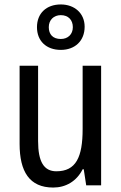

<svg xmlns="http://www.w3.org/2000/svg" viewBox="-20 -832 545 862"><path d="M253 -608C317 -608 360 -649 360 -712C360 -773 314 -812 253 -812C188 -812 146 -772 146 -710C146 -648 188 -608 253 -608ZM253 -657C217 -657 199 -678 199 -710C199 -742 221 -764 253 -764C287 -764 307 -742 307 -710C307 -678 285 -657 253 -657ZM434 -537H351V-253C351 -126 321 -63 233 -63C177 -63 151 -106 151 -199V-537H68V-186C68 -62 112 10 219 10C275 10 324 -18 351 -72H356L367 0H434Z"/></svg>

Font: Noto Sans Myanmar UI Condensed
Style: Regular
Weight: 400
Width: 3
Designer: Monotype Design Team
Foundry: Monotype Imaging Inc.
Version: Version 2.103